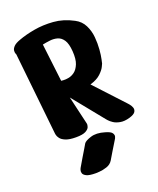

<svg xmlns="http://www.w3.org/2000/svg" viewBox="-144 -667 788 957"><g transform="rotate(-20 249.5 -189.0)"><path d="M73 -54 27 -490Q27 -490 24.5 -496Q22 -502 23 -512Q24 -522 34.5 -533Q45 -544 71 -553Q106 -566 153.5 -574.5Q201 -583 254.5 -579Q308 -575 360 -547Q391 -531 406 -501Q421 -471 424 -437Q427 -403 424.5 -372Q422 -341 417.5 -321Q413 -301 413 -301Q413 -301 406 -286Q399 -271 379.5 -252.5Q360 -234 323 -223L465 -70Q465 -70 472 -62Q479 -54 483.5 -42.5Q488 -31 481.5 -19.5Q475 -8 448 0Q420 8 398.5 4Q377 0 363.5 -9Q350 -18 343 -26Q336 -34 336 -34L204 -197L237 -56Q237 -56 239 -47.5Q241 -39 237 -28Q233 -17 217 -8.5Q201 0 166 0Q131 0 111.5 -8Q92 -16 84 -27Q76 -38 74.5 -46Q73 -54 73 -54ZM168 -491 192 -290Q192 -290 203.5 -289Q215 -288 231.5 -291Q248 -294 263.5 -305.5Q279 -317 289 -341.5Q299 -366 296 -409Q293 -450 280 -469.5Q267 -489 248 -494.5Q229 -500 208 -497.5Q187 -495 168 -491ZM198 202Q163 202 148 194.5Q133 187 130.5 177Q128 167 131 159.5Q134 152 134 152Q134 152 142.5 137.5Q151 123 162.5 103.5Q174 84 184.5 67Q195 50 198 44Q205 33 236 23Q267 13 310 26Q339 34 345.5 45Q352 56 349 64Q346 72 346 72Q346 72 336 88.5Q326 105 312.5 127Q299 149 288 168Q277 186 255.5 193Q234 200 216 201Q198 202 198 202Z"/></g></svg>

Font: Nerko One
Style: Regular
Weight: 400
Designer: Nermin Kahrimanovic
Foundry: Nermin Kahrimanovic
Version: Version 1.101